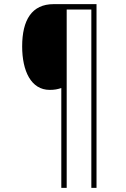

<svg xmlns="http://www.w3.org/2000/svg" viewBox="-20 -780 609 927"><path d="M446 127V-760H239C134 -760 87 -684 87 -556C87 -437 130 -346 220 -346C243 -346 258 -349 276 -355V127H302V-734H421V127Z"/></svg>

Font: Noto Sans Malayalam SemiCondensed Thin
Style: Regular
Weight: 100
Width: 4
Designer: Jelle Bosma - Monotype Design Team
Foundry: Monotype Imaging Inc.
Version: Version 2.104